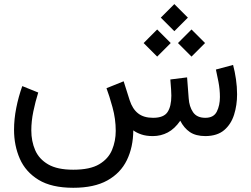

<svg xmlns="http://www.w3.org/2000/svg" viewBox="-20 -662 1222 934"><path d="M828.1 -642.1 894 -576.2 828.1 -510.3 762.2 -576.2ZM911.6 -518.6 977.5 -452.6 911.6 -386.7 845.7 -452.6ZM744.6 -518.6 810.5 -452.6 744.6 -386.7 678.7 -452.6ZM723.6 0Q690.9 0 667.5 -8.1Q644 -16.1 628.4 -27.8Q627.9 53.7 597.2 116.9Q566.4 180.2 502.2 215.8Q438 251.5 336.4 251.5Q231 251.5 167.7 212.9Q104.5 174.3 76.4 110.1Q48.3 45.9 48.3 -30.8Q48.3 -82.5 59.1 -137Q69.8 -191.4 88.4 -243.2L166 -211.9Q151.9 -167 142.1 -119.6Q132.3 -72.3 132.3 -27.8Q132.3 24.9 151.1 68.4Q169.9 111.8 214.4 137.7Q258.8 163.6 336.4 163.6Q418 163.6 462.6 137Q507.3 110.4 525.1 67.1Q543 23.9 543 -25.4Q543 -83.5 527.3 -140.1Q511.7 -196.8 498 -232.9L581.5 -266.6L610.8 -174.3Q624.5 -131.8 651.9 -110.4Q679.2 -88.9 724.6 -88.9Q776.4 -88.9 794.9 -116.7Q813.5 -144.5 813.5 -196.8Q813.5 -209.5 812.3 -227.1Q811 -244.6 808.6 -275.4L890.1 -285.6L897.9 -183.6Q900.4 -144 918.9 -116.5Q937.5 -88.9 979 -88.9Q1019.5 -88.9 1034.7 -119.1Q1049.8 -149.4 1049.8 -189.9Q1049.8 -226.6 1042.7 -263.7Q1035.6 -300.8 1030.3 -323.7L1113.8 -346.2Q1122.6 -313.5 1127.9 -276.6Q1133.3 -239.7 1133.3 -203.1Q1133.3 -150.4 1118.7 -104Q1104 -57.6 1070.6 -29.1Q1037.1 -0.5 979.5 0Q932.6 0 903.8 -19.5Q875 -39.1 856.9 -74.7Q829.6 -35.2 796.1 -17.6Q762.7 0 723.6 0Z"/></svg>

Font: Vazirmatn UI NL
Style: Regular
Weight: 400
Designer: Saber Rastikerdar
Foundry: Saber Rastikerdar
Version: Version 33.003